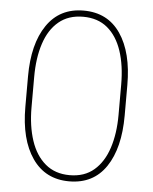

<svg xmlns="http://www.w3.org/2000/svg" viewBox="-52 -765 652 819"><g transform="rotate(5 273.5 -355.5)"><path d="M486.3 -420.9V-290Q486.3 -150.9 432.1 -70.6Q377.9 9.8 274.4 9.8Q172.4 9.8 116.7 -70.6Q61 -150.9 61 -290V-420.9Q61 -560.1 116 -640.6Q170.9 -721.2 273.4 -721.2Q376.5 -721.2 431.4 -640.6Q486.3 -560.1 486.3 -420.9ZM460 -291V-420.9Q460 -502.4 439.5 -564.2Q418.9 -626 377.7 -660.4Q336.4 -694.8 273.4 -694.8Q210.9 -694.8 169.4 -660.4Q127.9 -626 107.7 -564.2Q87.4 -502.4 87.4 -420.9V-291Q87.4 -210.9 107.9 -148.9Q128.4 -86.9 170.2 -51.8Q211.9 -16.6 274.4 -16.6Q337.4 -16.6 378.4 -51.8Q419.4 -86.9 439.7 -148.9Q460 -210.9 460 -291Z"/></g></svg>

Font: Vazirmatn RD Thin
Style: Regular
Weight: 100
Designer: Saber Rastikerdar
Foundry: Saber Rastikerdar
Version: Version 32.102